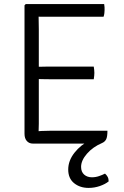

<svg xmlns="http://www.w3.org/2000/svg" viewBox="-20 -703 608 940"><path d="M494 147Q501.5 153 506.8 162.5Q512 172 512 185Q495.5 198.5 468.8 207.8Q442 217 414 217Q371.5 217 342.8 193.8Q314 170.5 314 127Q314 83.5 344.8 44.5Q375.5 5.5 422 -17Q436.5 -20 454.5 -15.2Q472.5 -10.5 480 -3Q434.5 16.5 405.8 49.5Q377 82.5 377 114Q377 138.5 392 151.8Q407 165 430 165Q448 165 464.8 159.2Q481.5 153.5 494 147ZM100 -677 106 -683H169V-624Q169 -603 169.5 -591.8Q170 -580.5 170 -560V-97Q170 -87.5 169.5 -79Q169 -70.5 169 -60V0H141Q122.5 0 111.2 -12.8Q100 -25.5 100 -48ZM439 -377Q440.5 -369 441.2 -360.5Q442 -352 442 -346Q442 -340 441.2 -331.8Q440.5 -323.5 439 -315H229Q218 -315 204 -315.2Q190 -315.5 174.8 -315.8Q159.5 -316 145 -316V-376Q159.5 -376 174.8 -376.2Q190 -376.5 204 -376.8Q218 -377 229 -377ZM490 -683Q491.5 -675 491.8 -667.5Q492 -660 492 -654Q492 -648 491 -638.8Q490 -629.5 487 -621H229Q218 -621 204 -621Q190 -621 174.8 -621.2Q159.5 -621.5 145 -622V-683ZM506 -63Q506 -32.5 499.5 -20.5Q493 -8.5 480 -3Q471 0 458 0H145V-59Q164 -60.5 183.5 -61.8Q203 -63 230 -63Z"/></svg>

Font: Signika Negative Light Light
Style: Regular
Weight: 300
Version: Version 2.001